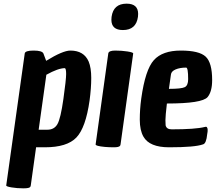

<svg xmlns="http://www.w3.org/2000/svg" viewBox="-20 -788 1178 1048"><path d="M364 -512Q438 -512 464 -452Q478 -418 478 -362.5Q478 -307 469 -240Q448 -91 397 -37.5Q346 16 225 16H177L148 224Q147 230 145 232Q141 240 107.5 240Q74 240 43.5 235Q13 230 14 224L115 -496Q117 -512 163.5 -512Q210 -512 217 -496L232 -456Q323 -512 364 -512ZM334 -416Q298 -416 233 -380L191 -80H239Q276 -80 293.5 -110.5Q311 -141 326 -247.5Q341 -354 341 -384Q341 -414 334 -416Z M571 -496Q573 -512 609 -512Q645 -512 676.5 -507Q708 -502 707 -496L638 0Q637 6 635 8Q629 16 602 16Q575 16 553 14Q500 9 502 0ZM671 -768Q734 -768 734 -712Q734 -705 733 -696Q723 -624 651 -624Q588 -624 588 -680Q588 -687 589 -696Q599 -768 671 -768Z M903 16Q796 16 763 -42Q743 -77 743 -134.5Q743 -192 751 -250Q773 -408 820 -460Q867 -512 967 -512Q1067 -512 1102.5 -479Q1138 -446 1138 -351Q1138 -288 1113 -258Q1083 -223 891 -223Q883 -155 883 -132.5Q883 -110 884 -104Q889 -82 917 -82Q1046 -82 1098 -95Q1099 -95 1102.5 -96Q1106 -97 1109 -94Q1117 -85 1111 -56Q1106 -4 1088 0Q1044 16 903 16ZM1007 -356Q1007 -419 996 -419Q962 -419 938.5 -409Q915 -399 913 -381L902 -303Q971 -303 989 -312.5Q1007 -322 1007 -356Z"/></svg>

Font: Chau Philomene One
Style: Italic
Weight: 400
Designer: Vicente Lamonaca
Foundry: TipoType
Version: Version 1.002